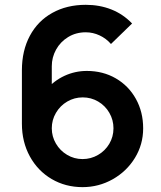

<svg xmlns="http://www.w3.org/2000/svg" viewBox="-20 -754 662 789"><path d="M70 -245.8V-465Q70 -545.8 102.7 -606.9Q135.3 -667.9 194.9 -701Q254.5 -734.2 332.5 -734.2Q389.2 -734.2 437.4 -715.2Q485.6 -696.2 522.8 -657.5L436 -573.2Q416.7 -595.7 389.3 -608.5Q361.9 -621.3 332.5 -621.3Q292.1 -621.3 260.1 -601.8Q228.2 -582.2 210.5 -550.3Q192.8 -518.3 192.8 -481.7V-362.2L171 -386.2Q201.8 -422.4 245.2 -442.5Q288.7 -462.5 336.7 -462.5Q403.3 -462.5 456 -431.9Q508.8 -401.2 538.5 -347.5Q568.3 -293.8 568.3 -226.7Q568.3 -160.4 534.4 -105Q500.4 -49.6 443.1 -17.3Q385.8 15 319.2 15Q249.2 15 192.3 -18.3Q135.4 -51.7 102.7 -111.2Q70 -170.8 70 -245.8ZM446.3 -226.7Q446.3 -261.1 429.4 -290.3Q412.5 -319.6 383.5 -336.7Q354.4 -353.8 320 -353.8Q285.6 -353.8 256.3 -336.7Q227.1 -319.6 210 -290.3Q192.8 -261.1 192.8 -226.7Q192.8 -193.1 209.8 -164Q226.7 -135 255.7 -117.7Q284.8 -100.3 319.2 -100.3Q353.6 -100.3 382.8 -117.3Q412.1 -134.2 429.2 -163.2Q446.3 -192.2 446.3 -226.7Z"/></svg>

Font: Tap Sans
Style: Regular
Weight: 400
Designer: Tap Payments
Foundry: Tap Payments
Version: Version 1.001;Glyphs 3.1.2 (3151)